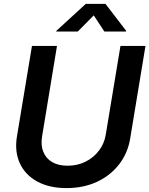

<svg xmlns="http://www.w3.org/2000/svg" viewBox="-20 -966 775 997"><path d="M325.7 10.7Q235.4 10.7 172.9 -23.7Q110.4 -58.1 82.8 -118.7Q55.2 -179.2 67.9 -256.8L146 -727.5H275.9L198.7 -258.8Q190.9 -212.9 204.6 -178.2Q218.3 -143.6 250.5 -124.5Q282.7 -105.5 331.1 -105.5Q382.8 -105.5 424.8 -126.7Q466.8 -147.9 494.4 -184.6Q522 -221.2 529.3 -267.6L605.5 -727.5H735.4L656.2 -248Q643.6 -170.4 598.1 -112.1Q552.7 -53.7 482.7 -21.5Q412.6 10.7 325.7 10.7ZM383.8 -802.2H272L272.5 -805.7L425.3 -945.8H527.8L635.3 -805.7L634.3 -802.2H522L466.8 -886.2Z"/></svg>

Font: Inter 17pt SemiBold
Style: Italic
Weight: 600
Italic angle: -9.3988°
Version: Version 4.001;git-66647c0bb